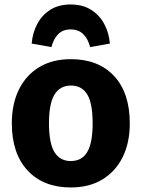

<svg xmlns="http://www.w3.org/2000/svg" viewBox="-20 -809 624 846"><path d="M292.4 -548.3Q413.5 -548.3 482.7 -474Q551.9 -399.6 551.9 -265.2Q551.9 -180.5 520.7 -117.1Q489.4 -53.6 431.3 -18.3Q373.2 17 292 17Q171.3 17 101.7 -57.7Q32.1 -132.4 32.1 -266.1Q32.1 -351.2 63.5 -414.8Q94.9 -478.3 153 -513.3Q211.2 -548.3 292.4 -548.3ZM292.4 -432Q244.4 -432 220.1 -392.3Q195.8 -352.7 195.8 -266.1Q195.8 -178.1 220 -138.7Q244.1 -99.4 292 -99.4Q340.6 -99.4 364.4 -139.2Q388.2 -179.1 388.2 -265.2Q388.2 -353.9 364.4 -393Q340.6 -432 292.4 -432ZM291.2 -789.3Q238.8 -789.3 201.9 -766Q165.1 -742.7 144.3 -703.7Q123.5 -664.6 119.5 -617L206.6 -601.5Q215.7 -637.3 236.3 -658.4Q256.9 -679.4 291.2 -679.4Q325.6 -679.4 346.9 -658.4Q368.3 -637.3 377 -601.5L464.2 -617Q460.2 -664.6 439.2 -703.7Q418.2 -742.7 381.1 -766Q344.1 -789.3 291.2 -789.3Z"/></svg>

Font: Fira Sans Variable
Style: Regular
Weight: 400
Designer: Carrois Corporate & Edenspiekermann AG
Foundry: Carrois Corporate GbR & Edenspiekermann AG
Version: Version 4.202